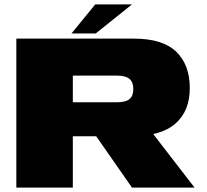

<svg xmlns="http://www.w3.org/2000/svg" viewBox="-20 -850 939 870"><path d="M54 0H310V-232.5H572Q709.5 -232.5 774.8 -289.8Q840 -347 840 -451Q840 -556.5 778.5 -615.8Q717 -675 586.5 -675H54ZM578 0H861.5L616.5 -317.5L359.5 -313.5ZM310 -386.5V-507.5H508Q548.5 -507.5 566.2 -493Q584 -478.5 584 -446.5Q584 -415.5 566.8 -401Q549.5 -386.5 508 -386.5ZM304 -698.5H414L578 -830H411.5Z"/></svg>

Font: Anybody Expanded Black
Style: Regular
Weight: 900
Width: 7
Designer: Tyler Finck
Foundry: Etcetera Type Company
Version: Version 1.113;gftools[0.9.25]